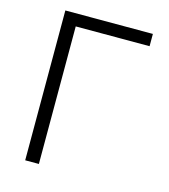

<svg xmlns="http://www.w3.org/2000/svg" viewBox="-109 -813 792 900"><g transform="rotate(15 287.0 -363.5)"><path d="M521.5 -727.1V-667.5H163.1V0H96.7V-727.1Z"/></g></svg>

Font: Interop Light
Style: Regular
Weight: 300
Designer: Rasmus Andersson, Google, Jang Haemin
Foundry: jhaemin
Version: Version 1.007